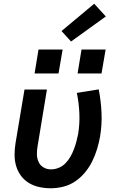

<svg xmlns="http://www.w3.org/2000/svg" viewBox="-20 -999 640 1027"><path d="M252 8Q220 8 190 1.5Q160 -5 135 -20Q110 -35 92.5 -58.5Q75 -82 66.5 -110.5Q58 -139 58 -170.5Q58 -202 63 -233L111 -520H231L181 -217Q177 -195 177.5 -173Q178 -151 186.5 -132.5Q195 -114 213 -103.5Q231 -93 253 -93Q274 -93 294.5 -101.5Q315 -110 330.5 -126Q346 -142 357 -161.5Q368 -181 375.5 -201Q383 -221 388.5 -241.5Q394 -262 398 -282Q407 -338 404.5 -393.5Q402 -449 391 -502L508 -521Q520 -460 523 -396Q526 -332 515 -267Q509 -234 499 -201Q489 -168 473.5 -136.5Q458 -105 435 -77Q412 -49 382.5 -29Q353 -9 319 -0.5Q285 8 252 8ZM523 -606H395L416 -734H545ZM165 -606 186 -734H315L293 -606ZM360 -777 309 -833 484 -979 546 -911Z"/></svg>

Font: Iosevka SS04 Extended
Style: Bold Italic
Weight: 700
Width: 7
Italic angle: -9°
Monospace: yes
Designer: Belleve Invis
Foundry: Belleve Invis
Version: Version 19.0.0; ttfautohint (v1.8.4)